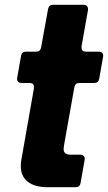

<svg xmlns="http://www.w3.org/2000/svg" viewBox="-20 -783 452 803"><path d="M317 -18Q314 0 296 0H180Q125 0 96 -23Q67 -46 67 -88Q67 -104 69 -113L122 -414V-418Q122 -436 104 -436H70Q60 -436 55 -442Q50 -448 52 -458L68 -549Q71 -567 89 -567H131Q149 -567 152 -585L181 -745Q184 -763 202 -763H330Q340 -763 344.5 -757Q349 -751 348 -741L321 -589V-584Q321 -567 339 -567H393Q403 -567 408 -561Q413 -555 411 -545L395 -454Q392 -436 374 -436H312Q294 -436 291 -418L253 -205Q246 -167 246 -160Q246 -136 275 -136H316Q326 -136 331 -130Q336 -124 334 -114Z"/></svg>

Font: Open Sauce Two Black Italic
Style: Regular
Weight: 900
Italic angle: -10°
Designer: Alfredo Marco Pradil
Foundry: Creative Sauce Fz LLC
Version: Version 1.477